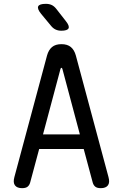

<svg xmlns="http://www.w3.org/2000/svg" viewBox="-20 -970 640 1000"><path d="M204 -270H396L305 -611Q303 -617 300 -617Q297 -617 295 -611ZM463 -19 416 -194H184L137 -19Q133 -5 123.5 2.5Q114 10 95 10Q69 10 58 -4.5Q47 -19 55 -48L225 -681Q233 -710 251 -725Q269 -740 300 -740Q331 -740 349 -725Q367 -710 375 -681L545 -48Q553 -19 542 -4.5Q531 10 505 10Q486 10 476.5 2.5Q467 -5 463 -19ZM299 -810Q283 -810 270 -816Q257 -822 247 -834L194 -898Q173 -924 179 -937Q185 -950 219 -950Q236 -950 249 -944Q262 -938 273 -924L323 -860Q343 -835 337 -822.5Q331 -810 299 -810Z"/></svg>

Font: Maple Mono Normal
Style: Regular
Weight: 400
Monospace: yes
Designer: subframe7536
Version: Version 7.000